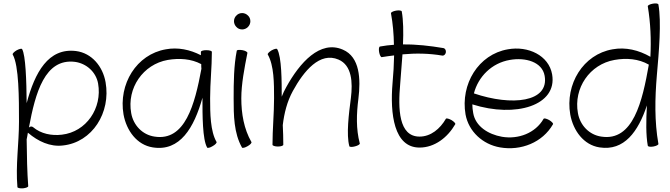

<svg xmlns="http://www.w3.org/2000/svg" viewBox="-20 -831 3847 1102"><path d="M53 -518C89 -455 89 -265 89 -133C89 -8 69 118 80 243C81 248 95 251 112 250C129 248 143 243 142 237C136 161 134 64 133 -31C135 -41 138 -55 140 -69L142 -68C198 -20 268 13 341 4C510 -14 617 -185 586 -359C570 -450 507 -526 417 -538C257 -558 180 -415 133 -239C132 -369 127 -514 107 -549C104 -554 90 -550 75 -542C60 -533 50 -522 53 -518ZM170 -101C163 -107 153 -106 146 -99C183 -298 237 -497 410 -476C476 -467 531 -418 543 -352C568 -210 475 -74 335 -58C276 -51 215 -63 170 -101Z M1223 -16C1187 -78 1186 -180 1186 -267C1186 -356 1196 -444 1196 -533C1196 -539 1182 -543 1164 -543C1147 -543 1133 -539 1133 -533C1133 -527 1133 -520 1133 -514C1071 -546 1001 -561 932 -548C763 -519 659 -348 689 -174C706 -81 766 1 857 15C1013 40 1094 -98 1142 -270C1142 -269 1142 -268 1142 -267C1142 -170 1142 -30 1169 16C1171 20 1186 17 1200 8C1215 0 1225 -11 1223 -16ZM867 -47C798 -57 745 -112 733 -182C707 -325 801 -462 943 -487C1009 -498 1077 -494 1135 -463C1135 -454 1135 -445 1136 -436C1098 -232 1043 -19 867 -47Z M1417 -709C1417 -722 1412 -734 1403 -742C1394 -751 1382 -756 1370 -756C1357 -756 1345 -751 1337 -742C1328 -734 1323 -722 1323 -709C1323 -697 1328 -685 1337 -676C1345 -667 1357 -662 1370 -662C1382 -662 1394 -667 1403 -676C1412 -685 1417 -697 1417 -709ZM1339 -540C1322 -455 1321 -358 1321 -267C1321 -169 1322 -67 1369 16C1372 20 1386 17 1401 8C1416 0 1426 -11 1423 -16C1380 -91 1365 -179 1365 -267C1365 -348 1383 -441 1400 -527C1401 -532 1389 -540 1372 -543C1355 -546 1340 -545 1339 -540Z M1517 -518C1553 -455 1553 -353 1553 -267C1553 -178 1544 -89 1544 0C1544 5 1558 10 1575 10C1593 10 1606 5 1606 0C1606 -38 1605 -75 1603 -113C1611 -181 1628 -249 1661 -309C1724 -424 1816 -535 1923 -489C2000 -456 2005 -358 1994 -269C1982 -177 1967 -59 1985 8C1986 13 2001 14 2018 9C2034 5 2047 -3 2045 -8C2023 -91 2026 -178 2037 -264C2051 -377 2046 -504 1948 -546C1817 -603 1700 -471 1623 -331C1613 -313 1604 -295 1597 -276C1597 -363 1597 -504 1571 -549C1568 -554 1554 -550 1539 -542C1524 -533 1514 -522 1517 -518Z M2171 -503C2195 -507 2218 -510 2242 -513C2241 -460 2238 -407 2233 -354C2218 -177 2241 16 2388 16C2475 16 2549 -42 2593 -118C2596 -122 2586 -133 2571 -142C2556 -150 2542 -154 2539 -149C2506 -92 2453 -47 2388 -47C2268 -47 2264 -206 2277 -350C2281 -403 2286 -461 2290 -519C2366 -526 2442 -525 2518 -512C2527 -510 2537 -518 2539 -530C2541 -542 2535 -553 2525 -555C2448 -568 2370 -577 2293 -576C2296 -648 2295 -715 2286 -765C2285 -771 2270 -773 2253 -770C2236 -767 2223 -760 2224 -755C2235 -695 2240 -635 2241 -574C2214 -572 2187 -569 2161 -564C2155 -563 2153 -549 2156 -532C2159 -515 2166 -502 2171 -503Z M3154 -118C3157 -122 3147 -133 3132 -142C3117 -150 3103 -154 3100 -149C3053 -67 2955 -30 2861 -46C2782 -60 2709 -106 2696 -182C2693 -199 2691 -216 2691 -232C2940 -153 3180 -226 3149 -404C3130 -513 3011 -569 2895 -548C2726 -519 2622 -348 2652 -174C2670 -76 2751 -2 2850 15C2970 36 3094 -13 3154 -118ZM2906 -487C2996 -503 3092 -476 3106 -396C3133 -244 2917 -221 2700 -295C2725 -391 2802 -469 2906 -487Z M3698 -795C3714 -699 3718 -602 3713 -505C3647 -543 3571 -562 3496 -548C3327 -519 3223 -348 3253 -174C3270 -81 3330 1 3421 15C3563 37 3643 -76 3693 -226C3688 -139 3687 -55 3698 5C3699 11 3713 13 3730 10C3747 7 3760 0 3759 -5C3736 -135 3739 -267 3750 -398C3762 -534 3777 -704 3759 -805C3758 -811 3744 -813 3727 -810C3710 -807 3697 -800 3698 -795ZM3431 -47C3362 -57 3309 -112 3297 -182C3271 -325 3365 -462 3507 -487C3575 -499 3645 -494 3704 -460C3667 -249 3614 -18 3431 -47Z"/></svg>

Font: Nupuram ExtraLight
Style: Regular
Weight: 200
Designer: Santhosh Thottingal (santhosh.thottingal@gmail.com)
Foundry: SMC
Version: Version 1.000